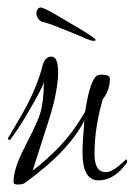

<svg xmlns="http://www.w3.org/2000/svg" viewBox="-20 -498 359 512"><path d="M27 -6Q16 -6 16 -12Q16 -48 45 -104Q81 -174 87 -195Q97 -229 97 -279Q94 -269 84 -250Q74 -231 57 -202Q41 -174 28.5 -155.5Q16 -137 8 -126Q8 -125 6 -125Q1 -125 1 -129L31 -180Q56 -222 71 -257.5Q86 -293 93 -321Q99 -347 117 -347Q135 -347 135 -305Q135 -283 129 -250Q123 -217 109 -174L67 -43Q104 -71 138.5 -107Q173 -143 201 -190L207 -200Q218 -273 234 -292Q238 -299 252 -299Q273 -299 273 -288Q273 -258 254 -233Q232 -158 232 -87Q232 -39 262 -39Q277 -39 297 -56Q317 -73 316 -73Q319 -73 319 -67V-65Q285 -17 243 -17Q200 -17 200 -91Q200 -109 201.5 -130Q203 -151 205 -176Q167 -104 80 -36Q75 -32 66 -25Q57 -18 46 -10Q41 -6 27 -6ZM230 -389Q224 -389 210.5 -394.5Q197 -400 179 -408Q164 -414 151.5 -419Q139 -424 124 -430Q117 -433 108 -435.5Q99 -438 92 -440Q85 -443 81 -449.5Q77 -456 77 -463Q77 -468 80 -473Q83 -478 89 -478Q93 -478 106 -471.5Q119 -465 135.5 -455Q152 -445 167 -436.5Q182 -428 190 -423Q202 -416 218.5 -405Q235 -394 235 -392Q235 -389 230 -389Z"/></svg>

Font: Love Light
Style: Regular
Weight: 400
Designer: Robert E. Leuschke
Foundry: Robert E. Leuschke
Version: Version 1.010; ttfautohint (v1.8.3)